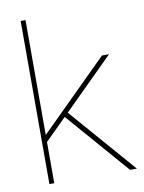

<svg xmlns="http://www.w3.org/2000/svg" viewBox="-84 -799 644 858"><g transform="rotate(-10 238.0 -370.0)"><path d="M84 -179V-211L401 -525H433ZM70 0V-740H92V0ZM436 0 183 -291 200 -307 467 0Z"/></g></svg>

Font: Lexend Deca Thin
Style: Regular
Weight: 250
Designer: Bonnie Shaver-Troup, Thomas Jockin
Foundry: Lexend
Version: Version 1.007